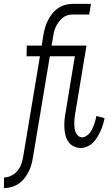

<svg xmlns="http://www.w3.org/2000/svg" viewBox="-57 -755 577 990"><path d="M-37 215 -36 160Q-17 160 2 150.5Q21 141 34 124.5Q47 108 53.5 89Q60 70 63 50L149 -465H80L81 -520H158L166 -570Q169 -590 174.5 -609.5Q180 -629 189 -647.5Q198 -666 211 -683Q224 -700 241.5 -712Q259 -724 278 -729.5Q297 -735 317 -735H412L403 -680H315Q302 -680 288.5 -675.5Q275 -671 264 -661.5Q253 -652 244.5 -640Q236 -628 230 -615Q224 -602 221 -588.5Q218 -575 216 -561L209 -520H328L326 -465H200L114 50Q111 70 106 89.5Q101 109 92 127.5Q83 146 70 163Q57 180 39.5 192Q22 204 2 209.5Q-18 215 -37 215ZM359 8Q340 8 323 -0.5Q306 -9 295.5 -24Q285 -39 280.5 -57.5Q276 -76 275 -95.5Q274 -115 275.5 -134.5Q277 -154 281 -174L329 -465H250L252 -520H389L330 -165Q328 -153 327 -141Q326 -129 326 -117Q326 -105 327.5 -93.5Q329 -82 333.5 -72Q338 -62 346.5 -54.5Q355 -47 367 -47Q378 -47 388.5 -54Q399 -61 406.5 -70.5Q414 -80 419 -91Q424 -102 428 -112.5Q432 -123 435 -134.5Q438 -146 440 -157L482 -146Q479 -129 474 -112.5Q469 -96 461.5 -79.5Q454 -63 444.5 -47.5Q435 -32 422.5 -19.5Q410 -7 393 0.5Q376 8 359 8Z"/></svg>

Font: Iosevka Light
Style: Italic
Weight: 300
Italic angle: -9°
Monospace: yes
Designer: Belleve Invis
Foundry: Belleve Invis
Version: Version 32.5.0; ttfautohint (v1.8.4)